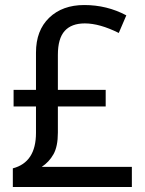

<svg xmlns="http://www.w3.org/2000/svg" viewBox="-20 -743 578 763"><path d="M482 -682 452 -612Q376 -650 317 -650Q264 -650 237 -620Q210 -590 210 -525V-386H400V-320H210V-216Q210 -161 192.5 -130Q175 -99 146 -80H504V0H31V-74Q123 -98 123 -215V-320H34V-386H123V-534Q123 -622 175.5 -672.5Q228 -723 315 -723Q405 -723 482 -682Z"/></svg>

Font: Noto Sans Display
Style: Regular
Weight: 400
Designer: Monotype Design team
Foundry: Monotype Imaging Inc.
Version: Version 1.000